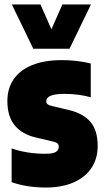

<svg xmlns="http://www.w3.org/2000/svg" viewBox="-20 -828 466 859"><path d="M32 -13V-164Q101 -140 182 -140Q216 -140 229.5 -148Q243 -156 243 -171Q243 -180.5 237.8 -185.8Q232.5 -191 220 -194L140 -213Q79 -227 46 -267Q13 -307 13 -376Q13 -432 40.8 -473Q68.5 -514 123.2 -536.5Q178 -559 257 -559Q324.5 -559 386 -544V-393Q330.5 -408 268 -408Q187 -408 187 -375Q187 -366.5 192.8 -361.8Q198.5 -357 211 -354L291 -335Q353 -320 385 -282.2Q417 -244.5 417 -175Q417 -118 388.8 -76Q360.5 -34 308.2 -11.5Q256 11 186 11Q100 11 32 -13ZM259 -808H387L291 -610H129L33 -808H161L210 -697Z"/></svg>

Font: Encode Sans Condensed Black
Style: Regular
Weight: 900
Width: 3
Designer: Multiple Designers
Foundry: Impallari Type
Version: Version 2.000